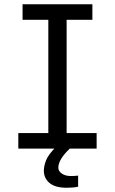

<svg xmlns="http://www.w3.org/2000/svg" viewBox="-20 -714 540 902"><path d="M414 -694V-621H293V-89H434V-16H66V-89H207V-621H86V-694ZM347 163Q335 166 320 167Q305 168 293 168Q239 168 212.5 145.5Q186 123 186 88Q186 66 196.5 39Q207 12 245 -26H308V-16Q254 35 254 74Q254 90 270.5 101.5Q287 113 313 113Q320 113 329.5 112.5Q339 112 347 111Z"/></svg>

Font: D2Coding
Style: Regular
Weight: 400
Monospace: yes
Designer: Yong-Rak Park; Jeong-Hwan Yoon; Sang-Min Lee;
Foundry: NHN Corporation
Version: Version 1.3.2; Build 20180524